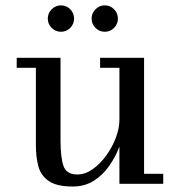

<svg xmlns="http://www.w3.org/2000/svg" viewBox="-20 -671 656 701"><path d="M314.5 -603Q314.5 -623 328.7 -637.2Q342.9 -651.4 362.5 -651.4Q382.5 -651.4 396.5 -637.2Q410.5 -623 410.5 -603Q410.5 -583.4 396.5 -569.2Q382.5 -555 362.5 -555Q342.9 -555 328.7 -569.2Q314.5 -583.4 314.5 -603ZM154.5 -603Q154.5 -623 168.7 -637.2Q182.9 -651.4 202.5 -651.4Q222.5 -651.4 236.5 -637.2Q250.5 -623 250.5 -603Q250.5 -583.4 236.5 -569.2Q222.5 -555 202.5 -555Q182.9 -555 168.7 -569.2Q154.5 -583.4 154.5 -603ZM201 -460V-159Q201 -96 211.8 -65Q222.5 -34 262.5 -34Q291 -34 318.2 -53.2Q345.5 -72.5 367.8 -103Q390 -133.5 403 -168.2Q416 -203 416 -234.5V-423.5H345.5V-460H506V-36.5H576V0H416V-136Q402.5 -99.5 379.2 -66Q356 -32.5 322.8 -11.2Q289.5 10 245.5 10Q187.5 10 158.5 -9.8Q129.5 -29.5 120.2 -63.5Q111 -97.5 111 -141V-423.5H41V-460Z"/></svg>

Font: Bodoni* 06pt
Style: Regular
Weight: 400
Version: Version 2.3